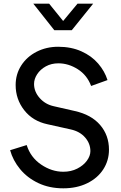

<svg xmlns="http://www.w3.org/2000/svg" viewBox="-20 -1011 657 1043"><path d="M35 -195 125 -223Q146 -156 203.5 -117Q261 -78 324 -78Q366 -78 399.5 -95Q433 -112 452 -138Q471 -164 471 -190Q471 -231 442.5 -264Q414 -297 364 -308L238 -336Q158 -353 111.5 -412.5Q65 -472 65 -549Q65 -608 95.5 -655.5Q126 -703 179 -730Q232 -757 296 -757Q367 -757 422.5 -732Q478 -707 513.5 -665.5Q549 -624 564 -576L475 -544Q453 -603 402.5 -635Q352 -667 297 -667Q259 -667 229 -650.5Q199 -634 182 -608Q165 -582 165 -555Q165 -513 195.5 -478.5Q226 -444 272 -434L386 -408Q476 -388 524 -332Q572 -276 572 -198Q572 -139 541 -91Q510 -43 453.5 -15.5Q397 12 324 12Q248 12 188 -16.5Q128 -45 89 -92.5Q50 -140 35 -195ZM161 -991H247L323 -897L401 -991H486L370 -847H275Z"/></svg>

Font: BLUETTI 2.0 Normal
Style: Normal
Weight: 400
Designer: Stijn de Vries
Foundry: tokotype
Version: Version 2.005;October 31, 2023;FontCreator 14.0.0.2814 64-bi